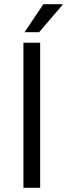

<svg xmlns="http://www.w3.org/2000/svg" viewBox="-20 -888 316 908"><path d="M96.2 -735.8 185.1 -868.2H274.9L275.9 -865.2L165 -735.8ZM90.8 0V-686H169.9V0Z"/></svg>

Font: Archivo Light
Style: Regular
Weight: 300
Designer: Hector Gatti
Foundry: Omnibus-Type
Version: Version 2.001